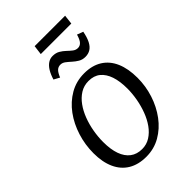

<svg xmlns="http://www.w3.org/2000/svg" viewBox="-257 -965 1072 1072"><g transform="rotate(-45 279.0 -429.0)"><path d="M321.5 -565.5Q384 -565.5 427.2 -538.5Q470.5 -511.5 492.8 -460.2Q515 -409 515 -336.5Q515 -271.5 495 -209.5Q475 -147.5 438.2 -98Q401.5 -48.5 350.5 -19.2Q299.5 10 238 10Q176 10 132.2 -16.2Q88.5 -42.5 65.8 -92.5Q43 -142.5 43 -213Q43 -279.5 62.8 -342.5Q82.5 -405.5 119.2 -455.8Q156 -506 207.5 -535.8Q259 -565.5 321.5 -565.5ZM308.5 -518Q272 -518 242.8 -499.8Q213.5 -481.5 191.5 -451Q169.5 -420.5 154.8 -381.8Q140 -343 132.8 -301Q125.5 -259 125.5 -219Q125.5 -160.5 140 -120Q154.5 -79.5 182.8 -58.2Q211 -37 252 -37Q287.5 -37 316.2 -55.2Q345 -73.5 366.8 -104Q388.5 -134.5 403 -173Q417.5 -211.5 425 -253.2Q432.5 -295 432.5 -334.5Q432.5 -392 418.8 -432.8Q405 -473.5 378 -495.8Q351 -518 308.5 -518ZM176 -662Q185.5 -693.5 198.8 -715Q212 -736.5 228.8 -747.5Q245.5 -758.5 265 -758.5Q290.5 -758.5 308.2 -748Q326 -737.5 340 -724Q354 -710.5 367.5 -700Q381 -689.5 397.5 -689.5Q413.5 -689.5 425.2 -701.8Q437 -714 446.5 -746.5L482.5 -733Q475 -694.5 462.8 -670.8Q450.5 -647 433 -636Q415.5 -625 392 -625Q369 -625 351.5 -635.5Q334 -646 319.5 -659.2Q305 -672.5 291.2 -683Q277.5 -693.5 261.5 -693.5Q245 -693.5 233.2 -682.5Q221.5 -671.5 210 -643.5ZM233.5 -868H474L467.5 -812.5H226.5Z"/></g></svg>

Font: Merriweather 24pt Light
Style: Italic
Weight: 300
Italic angle: -7.8°
Version: Version 2.101